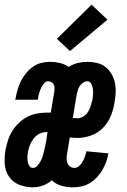

<svg xmlns="http://www.w3.org/2000/svg" viewBox="-21 -792 541 820"><path d="M120 8Q90 8 62.5 -2.5Q35 -13 18.5 -36Q2 -59 -0.5 -89Q-3 -119 2 -149Q6 -170 12.5 -191Q19 -212 30.5 -231Q42 -250 58.5 -266Q75 -282 95 -292.5Q115 -303 136 -307Q157 -311 178 -311H196L211 -401Q212 -409 212 -416.5Q212 -424 209 -430.5Q206 -437 199 -441Q192 -445 184 -445Q177 -445 171 -439.5Q165 -434 160.5 -427Q156 -420 153 -413Q150 -406 147.5 -398.5Q145 -391 143.5 -384Q142 -377 141 -369L140 -366H44L46 -374Q49 -392 54.5 -410.5Q60 -429 68.5 -446Q77 -463 90 -479Q103 -495 119 -506.5Q135 -518 154 -523Q173 -528 192 -528Q214 -528 235 -523Q256 -518 272 -506Q290 -518 311 -523Q332 -528 352 -528Q373 -528 393.5 -523Q414 -518 429.5 -506Q445 -494 455.5 -476Q466 -458 470 -438Q474 -418 473 -397Q472 -376 468 -354Q464 -326 452.5 -297.5Q441 -269 419.5 -246.5Q398 -224 368.5 -213.5Q339 -203 311 -203Q302 -203 293.5 -203.5Q285 -204 277 -205L266 -138Q264 -127 263.5 -116.5Q263 -106 266.5 -96.5Q270 -87 278 -81Q286 -75 297 -75Q308 -75 317.5 -83.5Q327 -92 332.5 -102.5Q338 -113 342 -124Q346 -135 348 -146L442 -137Q439 -119 432.5 -101Q426 -83 416.5 -66.5Q407 -50 393 -35Q379 -20 362.5 -10Q346 0 327 4Q308 8 290 8Q264 8 240.5 1Q217 -6 200 -22Q183 -7 162 0.5Q141 8 120 8ZM311 -287Q324 -287 336.5 -295.5Q349 -304 356 -316Q363 -328 367 -341.5Q371 -355 374 -368Q376 -380 376.5 -391Q377 -402 375.5 -413Q374 -424 368.5 -434.5Q363 -445 352 -445Q342 -445 333 -438.5Q324 -432 318.5 -423Q313 -414 310.5 -404.5Q308 -395 306 -385L290 -288Q295 -288 300.5 -287.5Q306 -287 311 -287ZM120 -75Q131 -75 139 -84.5Q147 -94 152.5 -104Q158 -114 161 -124Q164 -134 166.5 -144.5Q169 -155 171.5 -165.5Q174 -176 176 -187L182 -228H178Q162 -228 147 -220.5Q132 -213 122 -199.5Q112 -186 106 -170.5Q100 -155 98 -140Q96 -130 96 -120Q96 -110 97.5 -100.5Q99 -91 104.5 -83Q110 -75 120 -75ZM278 -574 222 -626 370 -772 438 -708Z"/></svg>

Font: Iosevka
Style: Bold Italic
Weight: 700
Italic angle: -9°
Monospace: yes
Designer: Belleve Invis
Foundry: Belleve Invis
Version: Version 32.5.0; ttfautohint (v1.8.4)